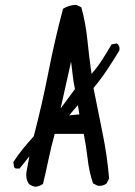

<svg xmlns="http://www.w3.org/2000/svg" viewBox="-20 -752 540 769"><path d="M123 -3.9Q107.4 -5.9 95.7 -15.6Q82 -35.2 85.9 -62.5L97.7 -126L58.6 -77.1H43L37.1 -81.1L33.2 -102.5Q50.8 -129.9 71.3 -155.3Q91.8 -180.7 115.2 -206.1Q148.4 -333 173.8 -462.4Q199.2 -591.8 232.4 -716.8Q256.8 -732.4 286.1 -732.4L305.7 -722.7Q323.2 -660.2 330.1 -591.3Q336.9 -522.5 346.7 -456.1Q372.1 -485.4 390.6 -514.6Q409.2 -543.9 426.8 -574.2L448.2 -578.1Q461.9 -567.4 458 -549.8Q434.6 -510.7 409.2 -472.7Q383.8 -434.6 354.5 -399.4Q372.1 -309.6 390.6 -219.7Q409.2 -129.9 417 -37.1L407.2 -17.6Q393.6 -5.9 372.1 -7.8L352.5 -17.6Q336.9 -64.5 331.1 -115.7Q325.2 -167 315.4 -215.8H199.2Q185.5 -167 174.8 -115.7Q164.1 -64.5 152.3 -15.6Q138.7 -5.9 123 -3.9ZM297.9 -293.9 292 -331.1 256.8 -290ZM280.3 -395.5Q274.4 -420.9 271.5 -449.2Q268.6 -477.5 264.6 -504.9L222.7 -317.4Z"/></svg>

Font: JasonHandwriting1
Style: Regular
Weight: 400
Version: Version 1.48.20